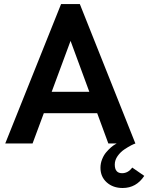

<svg xmlns="http://www.w3.org/2000/svg" viewBox="-20 -710 734 950"><path d="M634.3 119.1 693.8 160.2Q654.3 220.2 586.9 220.2Q539.1 220.2 508.1 192.4Q477.1 164.6 477.1 120.1Q477.1 98.1 485.4 77.6Q493.7 57.1 505.4 43.5Q517.1 29.8 528.8 19.5Q540.5 9.3 548.8 4.9L557.1 0H516.1L460.9 -149.9H196.8L141.1 0H5.9L282.2 -689.9H375L649.9 0Q643.1 2 629.2 9Q615.2 16.1 595.7 29.1Q576.2 42 562 62Q547.9 82 547.9 104Q547.9 147 584 147Q613.8 147 634.3 119.1ZM235.8 -255.9H421.9L329.1 -507.8Z"/></svg>

Font: HK Grotesk Legacy
Style: Bold
Weight: 700
Designer: Alfredo Marco Pradil
Foundry: Hanken Design Co.
Version: Version 2.022;PS 002.022;hotconv 1.0.88;makeotf.lib2.5.64775